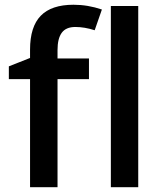

<svg xmlns="http://www.w3.org/2000/svg" viewBox="-20 -785 682 805"><path d="M353 -453.1H221.2V0H106V-453.1H17.1V-506.8L106 -542V-577.1Q106 -672.9 150.9 -719Q195.8 -765.1 288.1 -765.1Q348.6 -765.1 407.2 -745.1L377 -658.2Q334.5 -671.9 295.9 -671.9Q256.8 -671.9 239 -647.7Q221.2 -623.5 221.2 -575.2V-540H353ZM559.6 0H444.8V-759.8H559.6Z"/></svg>

Font: f2_56222          
Style: Regular
Weight: 600
Foundry: Ascender Corporation
Version: Version 1.10